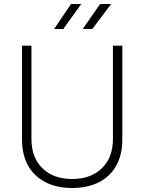

<svg xmlns="http://www.w3.org/2000/svg" viewBox="-20 -928 721 959"><path d="M340 11Q226 11 158 -52.5Q90 -116 90 -231V-700H137V-234Q137 -141 192 -87.5Q247 -34 340 -34Q434 -34 489 -87.5Q544 -141 544 -234V-700H591V-231Q591 -155 560.5 -100.5Q530 -46 473.5 -17.5Q417 11 340 11ZM250 -783 335 -908H386L296 -783ZM393 -783 480 -908H535L441 -783Z"/></svg>

Font: SUSE ExtraLight
Style: Regular
Weight: 250
Designer: Rene Bieder
Foundry: SUSE
Version: Version 1.000